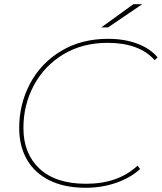

<svg xmlns="http://www.w3.org/2000/svg" viewBox="-20 -887 767 910"><path d="M71 -280Q71 -393 122 -490Q173 -587 269 -645Q365 -703 492 -703Q570 -703 631 -680Q692 -657 727 -615L713 -602Q640 -684 490 -684Q371 -684 280.5 -629.5Q190 -575 140.5 -482.5Q91 -390 91 -280Q91 -159 167.5 -87.5Q244 -16 388 -16Q540 -16 632 -102L644 -86Q600 -45 532 -21Q464 3 386 3Q286 3 215 -32Q144 -67 107.5 -131Q71 -195 71 -280ZM612 -867H654L492 -757H460Z"/></svg>

Font: Montserrat Alternates Thin
Style: Italic
Weight: 250
Italic angle: -11.3°
Designer: Julieta Ulanovsky
Foundry: Julieta Ulanovsky
Version: Version 7.200